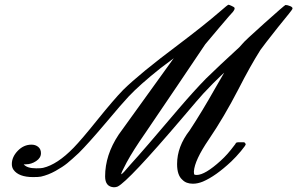

<svg xmlns="http://www.w3.org/2000/svg" viewBox="-20 -741 1256 811"><path d="M80 -47Q94 -30 133 -30Q155 -30 162 -32Q222 -46 291 -117Q325 -152 390 -233Q461 -321 500 -361Q570 -430 733 -552Q843 -635 910 -693Q942 -721 945 -721Q948 -721 958.5 -716Q969 -711 970 -709Q974 -704 964 -691Q961 -689 905 -623Q849 -557 847 -554Q845 -551 731.5 -382.5Q618 -214 595 -181Q542 -105 515 -55Q490 -8 492 -5Q497 -5 531 -46Q585 -105 735 -282Q801 -359 850 -409Q916 -473 972 -524Q994 -543 1004 -556Q1012 -567 1097.5 -643.5Q1183 -720 1186 -720Q1194 -720 1206 -715Q1218 -710 1215 -703Q1215 -700 1155 -627Q1094 -550 1080 -530Q1037 -462 987 -364Q926 -246 862 -152Q802 -64 799 -17Q799 -7 800.5 -4.5Q802 -2 811 -2Q846 -2 912 -62Q941 -88 969 -126Q972 -129 974 -132.5Q976 -136 976.5 -137Q977 -138 979.5 -139Q982 -140 985 -140Q988 -140 996 -140H1012Q1018 -134 1018 -132Q1018 -127 997.5 -102.5Q977 -78 957 -59Q891 3 837 26Q815 35 795 35Q766 35 750 18Q728 -1 728 -48Q728 -122 781 -190Q833 -269 890 -370L927 -434L914 -422Q885 -395 839 -346Q824 -330 752 -245Q523 24 477 47Q470 50 461 50Q424 48 424 4Q424 -86 481 -172Q646 -402 708 -487Q714 -494 714 -495Q675 -466 658 -453Q570 -383 523 -333Q499 -308 420 -214Q353 -135 313 -95Q283 -67 264 -51.5Q245 -36 214.5 -19Q184 -2 153 5Q142 7 120 7Q59 7 37 -24Q30 -34 30 -48Q30 -78 55 -104Q80 -130 113 -130Q130 -130 141.5 -120.5Q153 -111 153 -94Q153 -74 132.5 -60.5Q112 -47 90 -47Z"/></svg>

Font: KaTeX_Script
Style: Regular
Weight: 400
Version: Version 1.1; ttfautohint (v1.3)